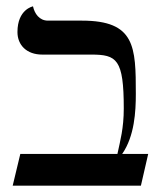

<svg xmlns="http://www.w3.org/2000/svg" viewBox="-20 -585 508 605"><path d="M238 -520H131C104 -520 89 -542 84 -565C84 -565 35 -556 35 -484C35 -443 64 -413 113 -413H267C348 -413 370 -399 370 -243C370 -181 359 -142 350 -100H44L20 0H424L447 -100H365C404 -156 408 -234 408 -289C408 -438 406 -520 238 -520Z"/></svg>

Font: Libertinus Serif Display
Style: Regular
Weight: 400
Designer: Philipp H. Poll, Khaled Hosny
Foundry: Caleb Maclennan
Version: Version 7.050;RELEASE